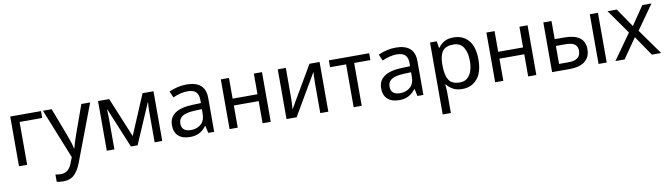

<svg xmlns="http://www.w3.org/2000/svg" viewBox="-38 -1173 7095 2039"><g transform="rotate(-10 3509.5 -153.0)"><path d="M85 0V-536H417V-462H173V0Z M521 240Q498 240 480.5 237.5Q463 235 451 232V153Q464 156 477.5 158Q491 160 507 160Q553 160 581.5 136.5Q610 113 626 73L654 2L438 -536H532L648 -231Q663 -191 675 -154.5Q687 -118 693 -85H697Q703 -110 715.5 -150.5Q728 -191 743 -232L852 -536H947L716 74Q688 150 643.5 195Q599 240 521 240Z M1032 0V-536H1152L1330 -106L1512 -536H1630V0H1548V-342Q1548 -363 1549.5 -386Q1551 -409 1553 -431H1550L1364 0H1292L1114 -431H1111Q1114 -386 1114 -339V0Z M1930 10Q1848 10 1804 -30.5Q1760 -71 1760 -145Q1760 -313 2013 -322L2104 -325V-356Q2104 -417 2075.5 -445Q2047 -473 1985 -473Q1914 -473 1827 -435L1798 -504Q1894 -546 1986 -546Q2190 -546 2190 -366V0H2126L2109 -77H2105Q2069 -31 2027.5 -10.5Q1986 10 1930 10ZM1952 -61Q2016 -61 2059.5 -98.5Q2103 -136 2103 -215V-260L2024 -257Q1934 -253 1892.5 -227Q1851 -201 1851 -149Q1851 -61 1952 -61Z M2356 0V-536H2444V-313H2712V-536H2800V0H2712V-239H2444V0Z M2970 0V-536H3057V-209Q3057 -197 3056 -174Q3055 -151 3053.5 -128.5Q3052 -106 3051 -92H3052L3312 -536H3421V0H3334V-316Q3334 -332 3334.5 -356.5Q3335 -381 3336 -404.5Q3337 -428 3338 -441H3337L3079 0Z M3694 0V-462H3521V-536H3956V-462H3781V0Z M4186 10Q4104 10 4060 -30.5Q4016 -71 4016 -145Q4016 -313 4269 -322L4360 -325V-356Q4360 -417 4331.5 -445Q4303 -473 4241 -473Q4170 -473 4083 -435L4054 -504Q4150 -546 4242 -546Q4446 -546 4446 -366V0H4382L4365 -77H4361Q4325 -31 4283.5 -10.5Q4242 10 4186 10ZM4208 -61Q4272 -61 4315.5 -98.5Q4359 -136 4359 -215V-260L4280 -257Q4190 -253 4148.5 -227Q4107 -201 4107 -149Q4107 -61 4208 -61Z M4612 240V-536H4684L4696 -463H4700Q4724 -498 4763 -522Q4802 -546 4867 -546Q4966 -546 5026.5 -477Q5087 -408 5087 -269Q5087 -132 5026.5 -61Q4966 10 4866 10Q4804 10 4763.5 -13.5Q4723 -37 4700 -68H4694Q4696 -51 4698 -25Q4700 1 4700 20V240ZM4853 -63Q4901 -63 4932.5 -90Q4964 -117 4979.5 -163.5Q4995 -210 4995 -270Q4995 -362 4960 -417Q4925 -472 4851 -472Q4769 -472 4734.5 -426Q4700 -380 4700 -286V-269Q4700 -170 4732.5 -116.5Q4765 -63 4853 -63Z M5220 0V-536H5308V-313H5576V-536H5664V0H5576V-239H5308V0Z M5834 -1V-537H5922V-341H6025Q6246 -341 6246 -176Q6246 -92 6189.5 -46.5Q6133 -1 6025 -1ZM6335 -1V-537H6423V-1ZM5922 -74H6025Q6155 -74 6155 -175Q6155 -223 6124 -245.5Q6093 -268 6025 -268H5922Z M6517 0 6711 -274 6526 -536H6626L6764 -334L6901 -536H7000L6815 -274L7010 0H6910L6764 -214L6616 0Z"/></g></svg>

Font: Noto Sans Living
Style: Regular
Weight: 400
Designer: Monotype Design Team
Foundry: Monotype Imaging Inc.
Version: Version 2.013; ttfautohint (v1.8.4.7-5d5b)